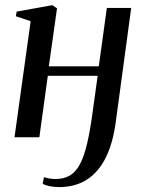

<svg xmlns="http://www.w3.org/2000/svg" viewBox="-20 -544 558 761"><path d="M439 -61.5Q427.5 24.5 398.5 82Q369.5 139.5 323.5 168.5Q277.5 197.5 214.5 197.5Q194 197.5 175.8 193.8Q157.5 190 149 184L154.5 158Q162 161 174.2 163.2Q186.5 165.5 200.5 165.5Q234 165.5 257.8 151Q281.5 136.5 297.8 105Q314 73.5 325.5 24Q337 -25.5 346.5 -95L367 -243.5H169.5L136 0H37.5L101.5 -460L43 -479.5L46 -498L187.5 -523.5L206 -511L173.5 -281H371.5L403.5 -512.5H500Z"/></svg>

Font: Merriweather 120pt
Style: Italic
Weight: 400
Italic angle: -7.8°
Version: Version 2.101